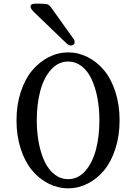

<svg xmlns="http://www.w3.org/2000/svg" viewBox="-20 -1020 740 1045"><path d="M351.1 4.9Q294.9 4.9 244.1 -20.8Q193.4 -46.4 154.5 -92.8Q115.7 -139.2 92.8 -210Q69.8 -280.8 69.8 -365.2Q69.8 -448.7 93 -519.5Q116.2 -590.3 155.3 -636.7Q194.3 -683.1 245.1 -709Q295.9 -734.9 351.1 -734.9Q406.7 -734.9 457.3 -709.2Q507.8 -683.6 546.4 -637.5Q585 -591.3 607.9 -520.5Q630.9 -449.7 630.9 -365.2Q630.9 -280.8 607.9 -210Q585 -139.2 546.4 -92.8Q507.8 -46.4 457.3 -20.8Q406.7 4.9 351.1 4.9ZM166 -953.1 342.8 -783.2Q362.3 -766.1 377.9 -775.9Q385.7 -780.8 386.2 -790.3Q386.7 -799.8 381.8 -806.2L257.8 -980Q248 -993.7 236.8 -996.8Q225.6 -1000 199.2 -1000H171.9Q148.4 -1000 146.2 -987.3Q144 -974.6 166 -953.1ZM180.2 -365.2Q180.2 -299.8 191.2 -242.2Q202.1 -184.6 223.1 -140.4Q244.1 -96.2 277.1 -70.6Q310.1 -44.9 351.1 -44.9Q405.3 -44.9 444.3 -89.6Q483.4 -134.3 502.2 -205.6Q521 -276.9 521 -365.2Q521 -430.7 510 -488Q499 -545.4 478.3 -589.6Q457.5 -633.8 424.6 -659.4Q391.6 -685.1 351.1 -685.1Q296.9 -685.1 257.3 -640.4Q217.8 -595.7 199 -524.4Q180.2 -453.1 180.2 -365.2Z"/></svg>

Font: Director
Style: Regular
Weight: 400
Designer: Ange Degheest & May Jolivet & Justine Herbel
Foundry: Velvetyne Type Foundry
Version: Version 1.000;FEAKit 1.0